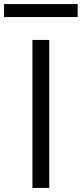

<svg xmlns="http://www.w3.org/2000/svg" viewBox="-57 -927 403 947"><path d="M103 0V-730H186V0ZM-37 -843V-907H326V-843Z"/></svg>

Font: M PLUS 1
Style: Regular
Weight: 400
Designer: Coji Morishita
Foundry: UNDERFOREST DESIGN
Version: Version 1.001